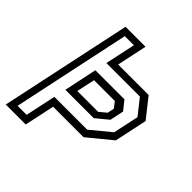

<svg xmlns="http://www.w3.org/2000/svg" viewBox="-221 -831 962 962"><g transform="rotate(45 260.0 -350.0)"><path d="M-29.5 0 119.5 -700H261L227 -540H443L524.5 -437L487.5 -263L362 -160H146L112 0ZM17 -37.5H81L115.5 -199.5H348L453 -286L482 -422L417.5 -503.5H180L214.5 -664H150ZM129.5 -263.5 166.5 -439H372.5L411 -391L395.5 -317L330.5 -263.5ZM176 -301.5H323.5L360.5 -332L368.5 -368L344.5 -399H197Z"/></g></svg>

Font: Tourney Condensed Regular
Style: Italic
Weight: 400
Width: 3
Italic angle: -12°
Designer: Tyler Finck
Foundry: Etcetera Type Co
Version: Version 1.010; ttfautohint (v1.8.3)